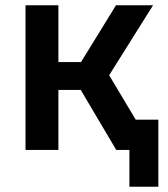

<svg xmlns="http://www.w3.org/2000/svg" viewBox="-20 -570 640 730"><path d="M77 0V-550H202V-334H288L421 -550H562L395 -284L496 -115H582V140H472V0H422L287 -228H202V0Z"/></svg>

Font: Pitagon Sans Mono
Style: Bold
Weight: 700
Monospace: yes
Designer: Travis Tran
Foundry: Pitagon
Version: Version 1.001; ttfautohint (v1.8.4.7-5d5b);gftools[0.9.26]